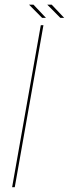

<svg xmlns="http://www.w3.org/2000/svg" viewBox="-20 -780 288 800"><path d="M30.5 0H41.5L161 -675H150ZM231.5 -705.5H247.5L195.5 -760.5H177ZM155.5 -705.5H171.5L119.5 -760.5H101Z"/></svg>

Font: Anybody UltraCondensed Thin Thin
Style: Italic
Weight: 250
Italic angle: -10°
Version: Version 1.111